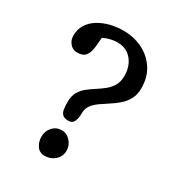

<svg xmlns="http://www.w3.org/2000/svg" viewBox="-200 -977 1033 1117"><g transform="rotate(30 316.5 -418.5)"><path d="M285.2 -233.9Q257.8 -233.9 245.4 -246.1Q232.9 -258.3 230 -278.6Q227.1 -298.8 227.1 -323.7V-330.1Q227.1 -368.2 242.2 -394.3Q257.3 -420.4 281.5 -439.5Q305.7 -458.5 332.5 -475.6Q359.4 -492.7 383.5 -512.2Q407.7 -531.7 422.9 -558.6Q438 -585.4 438 -624.5Q438 -664.6 422.6 -698.2Q407.2 -731.9 377.9 -752.2Q348.6 -772.5 305.7 -772.5Q285.2 -772.5 262 -767.1Q238.8 -761.7 212.9 -750Q210.4 -711.9 206.3 -678.5Q202.1 -645 186 -624.3Q169.9 -603.5 130.9 -603.5Q100.6 -603.5 81.8 -626Q63 -648.4 63 -678.2Q63 -721.7 83.7 -753.9Q104.5 -786.1 138.9 -807.1Q173.3 -828.1 215.8 -838.6Q258.3 -849.1 301.8 -849.1Q373 -849.1 431.4 -820.1Q489.7 -791 524.4 -737.5Q559.1 -684.1 559.1 -610.4Q559.1 -567.4 542.7 -536.9Q526.4 -506.3 500.5 -483.6Q474.6 -460.9 445.3 -442.4Q416 -423.8 390.1 -405.5Q364.3 -387.2 347.9 -365Q331.5 -342.8 331.5 -312.5Q331.5 -278.8 321.8 -256.3Q312 -233.9 285.2 -233.9ZM267.1 11.7Q232.4 11.7 214.1 -15.6Q195.8 -43 195.8 -77.1Q195.8 -113.8 220 -140.6Q244.1 -167.5 280.8 -167.5Q315.9 -167.5 339.8 -140.1Q363.8 -112.8 363.8 -78.1Q363.8 -38.6 335.2 -13.4Q306.6 11.7 267.1 11.7Z"/></g></svg>

Font: Cutive
Style: Regular
Weight: 400
Version: Version 1.100; ttfautohint (v1.8.4.7-5d5b)